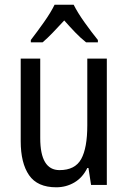

<svg xmlns="http://www.w3.org/2000/svg" viewBox="-20 -786 545 816"><path d="M434 -537V0H367L356 -72H351Q331 -31 296 -10.5Q261 10 219 10Q139 10 103.5 -41.5Q68 -93 68 -186V-537H151V-199Q151 -63 233 -63Q299 -63 325 -110Q351 -157 351 -253V-537ZM293 -766Q310 -732 340 -690Q370 -648 396 -616V-606H346Q323 -624 300 -648Q277 -672 253 -699Q228 -672 204.5 -647.5Q181 -623 161 -606H111V-616Q138 -651 167 -692Q196 -733 212 -766Z"/></svg>

Font: Noto Sans Ethiopic Cond
Style: Regular
Weight: 400
Width: 3
Designer: Monotype Design Team
Foundry: Monotype Imaging Inc.
Version: Version 2.102; ttfautohint (v1.8.4.7-5d5b)